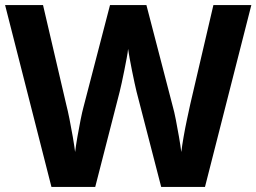

<svg xmlns="http://www.w3.org/2000/svg" viewBox="-20 -734 1007 754"><path d="M967 -714 785 0H613L516 -375Q513 -386 508.5 -408Q504 -430 498.5 -456Q493 -482 489 -505.5Q485 -529 483 -542Q482 -529 477.5 -505.5Q473 -482 468 -456.5Q463 -431 458 -408.5Q453 -386 450 -374L354 0H182L0 -714H149L240 -324Q246 -301 253 -266Q260 -231 266 -196Q272 -161 275 -137Q278 -162 284 -196.5Q290 -231 296.5 -263.5Q303 -296 308 -314L412 -714H555L659 -314Q664 -297 670.5 -264Q677 -231 683 -196Q689 -161 692 -137Q695 -162 701 -196.5Q707 -231 714.5 -266Q722 -301 727 -324L818 -714Z"/></svg>

Font: Noto Sans NKo Unjoined
Style: Bold
Weight: 700
Designer: Monotype Design Team
Foundry: Monotype Imaging Inc.
Version: Version 2.004